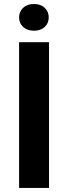

<svg xmlns="http://www.w3.org/2000/svg" viewBox="-20 -917 332 937"><path d="M219.2 -710.9V0H73.2V-710.9ZM73.2 -832Q73.2 -860.4 93 -878.9Q112.8 -897.5 145.5 -897.5Q178.7 -897.5 198.2 -878.9Q217.8 -860.4 217.8 -832Q217.8 -803.7 198.2 -785.4Q178.7 -767.1 145.5 -767.1Q112.8 -767.1 93 -785.4Q73.2 -803.7 73.2 -832Z"/></svg>

Font: Vazirmatn RD
Style: Bold
Weight: 700
Designer: Saber Rastikerdar
Foundry: Saber Rastikerdar
Version: Version 32.102